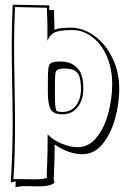

<svg xmlns="http://www.w3.org/2000/svg" viewBox="-20 -760 528 818"><path d="M331 -103Q301 -103 269.5 -114.5Q238 -126 213 -145Q213 -88 210 -22Q209 -13 209 -1Q209 9 212 18Q197 34 145 34L92 33Q61 33 46 38L47 13Q33 15 26 18Q34 -118 34 -228Q34 -285 32 -395Q30 -503 30 -561Q30 -660 34 -740L190 -737V-717H210L211 -671Q212 -660 212 -633Q226 -639 243 -640.5Q260 -642 290 -642Q339 -639 384.5 -605.5Q430 -572 459 -513Q488 -454 488 -381Q488 -320 470.5 -255.5Q453 -191 417.5 -147Q382 -103 331 -103ZM458 -401Q458 -466 436 -518Q414 -570 375.5 -600.5Q337 -631 290 -632Q244 -632 219.5 -624.5Q195 -617 182 -586V-649Q182 -666 181.5 -675Q181 -684 181 -689Q180 -697 180 -727L44 -730Q40 -651 40 -564Q40 -510 42 -402Q44 -292 44 -233Q44 -83 37 4Q40 3 57 3L125 4Q173 4 181 -4Q179 -12 179 -18Q179 -26 181 -64Q183 -102 183 -187Q207 -163 242.5 -148Q278 -133 311 -133Q359 -133 392.5 -175.5Q426 -218 442 -280Q458 -342 458 -401ZM246 -273Q207 -273 195.5 -295Q184 -317 184 -366V-419Q184 -458 186.5 -472.5Q189 -487 199.5 -492.5Q210 -498 236 -498Q275 -498 299 -479.5Q323 -461 329 -434Q335 -414 335 -381Q335 -335 311 -304Q287 -273 246 -273ZM256 -468Q234 -468 225.5 -463Q217 -458 215.5 -443.5Q214 -429 214 -388V-362Q214 -331 215 -314.5Q216 -298 221 -287Q229 -283 246 -283Q283 -283 304 -310.5Q325 -338 325 -381Q325 -411 319 -431V-432Q313 -451 297.5 -459.5Q282 -468 256 -468Z"/></svg>

Font: Londrina Shadow
Style: Regular
Weight: 400
Designer: Marcelo Magalhaes
Foundry: Marcelo Magalhães
Version: Version 1.002